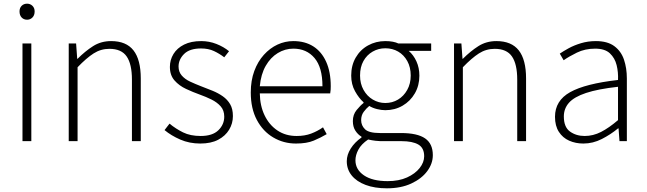

<svg xmlns="http://www.w3.org/2000/svg" viewBox="-20 -766 3510 1042"><path d="M102 0V-530H150V0ZM127 -659Q109 -659 97.5 -671Q86 -683 86 -704Q86 -723 97.5 -734.5Q109 -746 127 -746Q144 -746 156 -734.5Q168 -723 168 -704Q168 -683 156 -671Q144 -659 127 -659Z M353 0V-530H393L399 -447H401Q442 -488 485 -515.5Q528 -543 583 -543Q665 -543 704.5 -492.5Q744 -442 744 -340V0H696V-334Q696 -418 667.5 -459.5Q639 -501 574 -501Q527 -501 488 -476Q449 -451 401 -401V0Z M1067 13Q1008 13 958.5 -8.5Q909 -30 873 -60L900 -95Q934 -67 973.5 -47.5Q1013 -28 1069 -28Q1133 -28 1165 -59Q1197 -90 1197 -133Q1197 -167 1177.5 -189Q1158 -211 1127.5 -226Q1097 -241 1066 -252Q1027 -266 989.5 -283.5Q952 -301 927 -329.5Q902 -358 902 -403Q902 -441 921.5 -473Q941 -505 979 -524Q1017 -543 1072 -543Q1115 -543 1154.5 -527.5Q1194 -512 1223 -488L1197 -455Q1171 -475 1141 -489Q1111 -503 1071 -503Q1009 -503 979 -473Q949 -443 949 -405Q949 -376 966.5 -356Q984 -336 1012 -323Q1040 -310 1071 -298Q1103 -286 1133.5 -273.5Q1164 -261 1189 -243.5Q1214 -226 1229 -200.5Q1244 -175 1244 -136Q1244 -96 1223.5 -62Q1203 -28 1164 -7.5Q1125 13 1067 13Z M1586 13Q1519 13 1463 -20Q1407 -53 1374 -115Q1341 -177 1341 -264Q1341 -329 1360 -380.5Q1379 -432 1412 -468.5Q1445 -505 1486 -524Q1527 -543 1572 -543Q1635 -543 1680 -514.5Q1725 -486 1750 -431Q1775 -376 1775 -298Q1775 -289 1774.5 -279.5Q1774 -270 1772 -259H1390Q1391 -192 1416 -140Q1441 -88 1485.5 -58Q1530 -28 1590 -28Q1634 -28 1668.5 -41Q1703 -54 1733 -75L1753 -38Q1721 -19 1683 -3Q1645 13 1586 13ZM1390 -298H1730Q1730 -400 1687 -451Q1644 -502 1572 -502Q1527 -502 1487.5 -478Q1448 -454 1422 -408.5Q1396 -363 1390 -298Z M2080 256Q2013 256 1964 237.5Q1915 219 1888.5 186Q1862 153 1862 109Q1862 74 1883.5 40Q1905 6 1942 -20V-24Q1922 -36 1908.5 -57Q1895 -78 1895 -109Q1895 -144 1915.5 -169Q1936 -194 1953 -207V-211Q1928 -233 1907 -270.5Q1886 -308 1886 -356Q1886 -411 1910.5 -453.5Q1935 -496 1977.5 -519.5Q2020 -543 2071 -543Q2094 -543 2112 -539.5Q2130 -536 2142 -530H2320V-490H2198Q2224 -468 2240 -433Q2256 -398 2256 -355Q2256 -302 2231.5 -259.5Q2207 -217 2165 -192.5Q2123 -168 2071 -168Q2050 -168 2026 -174Q2002 -180 1984 -191Q1967 -177 1953.5 -158.5Q1940 -140 1940 -114Q1940 -85 1961 -64.5Q1982 -44 2042 -44H2156Q2245 -44 2287 -15Q2329 14 2329 76Q2329 122 2298.5 163Q2268 204 2212 230Q2156 256 2080 256ZM2071 -207Q2109 -207 2140 -225.5Q2171 -244 2190 -278Q2209 -312 2209 -356Q2209 -401 2190.5 -434.5Q2172 -468 2141 -486Q2110 -504 2071 -504Q2034 -504 2002.5 -486Q1971 -468 1952.5 -435Q1934 -402 1934 -356Q1934 -312 1953 -278Q1972 -244 2003.5 -225.5Q2035 -207 2071 -207ZM2084 217Q2145 217 2189 197Q2233 177 2257.5 146Q2282 115 2282 82Q2282 37 2250.5 18.5Q2219 0 2158 0H2044Q2036 0 2018 -2Q2000 -4 1978 -9Q1941 16 1925 46Q1909 76 1909 104Q1909 154 1955 185.5Q2001 217 2084 217Z M2444 0V-530H2484L2490 -447H2492Q2533 -488 2576 -515.5Q2619 -543 2674 -543Q2756 -543 2795.5 -492.5Q2835 -442 2835 -340V0H2787V-334Q2787 -418 2758.5 -459.5Q2730 -501 2665 -501Q2618 -501 2579 -476Q2540 -451 2492 -401V0Z M3146 13Q3104 13 3069 -2.5Q3034 -18 3013 -50.5Q2992 -83 2992 -132Q2992 -220 3074.5 -266Q3157 -312 3334 -332Q3336 -374 3326.5 -412.5Q3317 -451 3290 -476.5Q3263 -502 3210 -502Q3155 -502 3111 -480.5Q3067 -459 3039 -439L3018 -475Q3037 -488 3066 -504Q3095 -520 3133 -531.5Q3171 -543 3214 -543Q3277 -543 3314 -515.5Q3351 -488 3366.5 -442Q3382 -396 3382 -340V0H3342L3337 -69H3334Q3294 -36 3246 -11.5Q3198 13 3146 13ZM3153 -28Q3199 -28 3242 -50Q3285 -72 3334 -114V-295Q3225 -283 3160.5 -261.5Q3096 -240 3068 -208.5Q3040 -177 3040 -134Q3040 -76 3073.5 -52Q3107 -28 3153 -28Z"/></svg>

Font: Noto Sans KR ExtraLight
Style: Regular
Weight: 250
Designer: Ryoko NISHIZUKA  (kana, bopomofo & ideographs); Paul D. Hunt (Latin, Greek & Cyrillic); Sandoll Communications , Soo-you
Foundry: Adobe
Version: Version 2.004-H2;hotconv 1.0.118;makeotfexe 2.5.65603